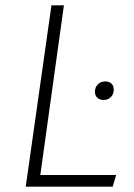

<svg xmlns="http://www.w3.org/2000/svg" viewBox="-20 -704 505 724"><path d="M221 -684 132 -44H418L405 0H77L174 -684ZM338 -358Q338 -375 349 -386Q360 -397 377 -397Q392 -397 400.5 -388.5Q409 -380 409 -366Q409 -349 398 -338Q387 -327 371 -327Q356 -327 347 -335.5Q338 -344 338 -358Z"/></svg>

Font: Fira Sans ExtraLight
Style: Italic
Weight: 275
Italic angle: -8°
Designer: Carrois Corporate & Edenspiekermann AG
Foundry: Carrois Corporate GbR & Edenspiekermann AG
Version: Version 4.203